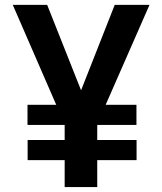

<svg xmlns="http://www.w3.org/2000/svg" viewBox="-20 -757 656 777"><path d="M91.8 -108.9V-190.4H241.7V-251.5H91.3V-333H207.5L31.7 -737.3H170.9L308.1 -391.6L444.3 -737.3H585L407.7 -333H532.2V-251.5H373.5V-190.4H532.7V-108.9H373.5V0H241.7V-108.9Z"/></svg>

Font: Epilogue SemiBold
Style: Regular
Weight: 600
Designer: Tyler Finck
Foundry: Etcetera Type Co
Version: Version 2.112